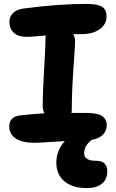

<svg xmlns="http://www.w3.org/2000/svg" viewBox="-20 -737 601 995"><path d="M160.2 2.9Q92.8 2.9 60.3 -20Q27.8 -43 27.8 -82Q27.8 -106 42.2 -121.1Q56.6 -136.2 85.9 -139.2Q149.4 -146.5 210.9 -149.9Q201.2 -166 201.2 -189Q201.2 -257.3 208.5 -375.7Q215.8 -494.1 215.8 -536.1Q215.8 -548.3 216.8 -553.2Q139.6 -545.9 121.1 -545.9Q73.7 -545.9 51.3 -567.4Q28.8 -588.9 28.8 -623Q28.8 -651.9 48.3 -670.2Q67.9 -688.5 103 -692.9Q282.7 -716.8 428.2 -716.8Q484.4 -716.8 508.3 -702.1Q532.2 -687.5 532.2 -651.9Q532.2 -610.4 496.1 -585.2Q460 -560.1 402.8 -560.1H359.9Q369.1 -542.5 369.1 -522.9Q369.1 -501.5 360.6 -382.1Q352.1 -262.7 352.1 -172.9Q352.1 -157.7 350.1 -151.9H423.8Q485.8 -151.9 509.5 -135.3Q533.2 -118.7 533.2 -88.9Q533.2 -60.1 513.9 -39.6Q494.6 -19 455.1 -12.2Q416 18.1 416 57.1Q416 96.2 477.1 96.2Q508.3 96.2 522.2 110.8Q536.1 125.5 536.1 148.9Q536.1 193.4 507.3 215.6Q478.5 237.8 431.2 237.8Q355.5 237.8 313.7 202.4Q272 167 272 106.9Q272 42.5 315.9 -5.9Q290.5 -4.4 253.9 -2Q217.3 0.5 195.3 1.7Q173.3 2.9 160.2 2.9Z"/></svg>

Font: Shantell Sans Bouncy
Style: Bold
Weight: 700
Designer: Stephen Nixon, Anya Danilova, Shantell Martin
Foundry: Arrow Type
Version: Version 1.006;[9816181b4]